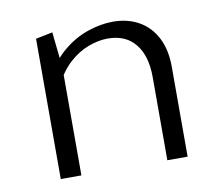

<svg xmlns="http://www.w3.org/2000/svg" viewBox="-55 -484 640 550"><g transform="rotate(-10 264.5 -209.0)"><path d="M390 0V-242Q390 -304 362 -338.5Q334 -373 282 -373Q255 -373 225.5 -362Q196 -351 170 -327.5Q144 -304 125 -266L103 -289Q125 -335 159 -363.5Q193 -392 231.5 -405Q270 -418 305 -418Q348 -418 380.5 -399.5Q413 -381 431 -346Q449 -311 449 -261V0ZM80 0V-408L129 -418L140 -316V0Z"/></g></svg>

Font: Ysabeau Office Light
Style: Regular
Weight: 300
Designer: Christian Thalmann (Catharsis Fonts)
Version: Version 2.001;gftools[0.9.30]; featfreeze: tnum,lnum,ss02